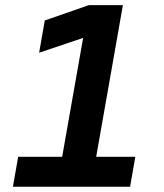

<svg xmlns="http://www.w3.org/2000/svg" viewBox="-20 -713 626 733"><path d="M29.3 0H476.6L496.6 -114.3H347.2L449.2 -693.4H319.3L150.9 -634.8L129.4 -511.7L297.4 -568.4L217.3 -114.3H49.3Z"/></svg>

Font: Cascadia Code
Style: Bold Italic
Weight: 700
Italic angle: -10°
Monospace: yes
Designer: Aaron Bell
Foundry: Saja Typeworks
Version: Version 2404.023